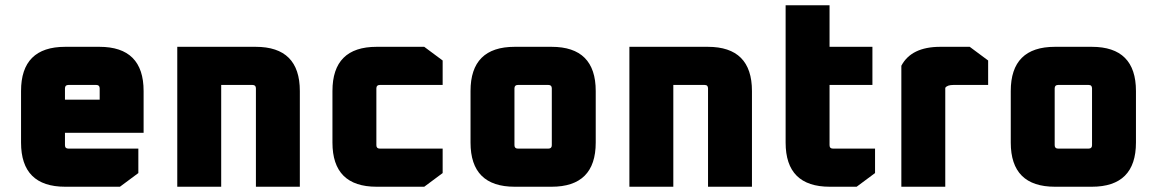

<svg xmlns="http://www.w3.org/2000/svg" viewBox="-20 -710 4399 730"><path d="M60 -168V-364Q60 -532 228 -532H358Q526 -532 526 -364V-205H227V-158Q227 -145 240 -145H506V-52L436 0H228Q60 0 60 -168ZM227 -331H359V-374Q359 -387 346 -387H240Q227 -387 227 -374Z M654 0V-532H952Q1120 -532 1120 -364V0H953V-374Q953 -387 940 -387H821V0Z M1244 -168V-364Q1244 -532 1412 -532H1593L1663 -480V-387H1424Q1411 -387 1411 -374V-158Q1411 -145 1424 -145H1663V-52L1593 0H1412Q1244 0 1244 -168Z M1769 -168V-364Q1769 -532 1937 -532H2077Q2245 -532 2245 -364V-168Q2245 0 2077 0H1937Q1769 0 1769 -168ZM1936 -158Q1936 -145 1949 -145H2065Q2078 -145 2078 -158V-374Q2078 -387 2065 -387H1949Q1936 -387 1936 -374Z M2373 0V-532H2671Q2839 -532 2839 -364V0H2672V-374Q2672 -387 2659 -387H2540V0Z M2967 -168V-690H3134V-532H3297V-387H3134V-158Q3134 -145 3147 -145H3307V-52L3237 0H3135Q2967 0 2967 -168Z M3407 0V-460Q3445 -532 3555 -532H3667L3737 -480V-387H3605Q3581 -387 3574 -376V0Z M3823 -168V-364Q3823 -532 3991 -532H4131Q4299 -532 4299 -364V-168Q4299 0 4131 0H3991Q3823 0 3823 -168ZM3990 -158Q3990 -145 4003 -145H4119Q4132 -145 4132 -158V-374Q4132 -387 4119 -387H4003Q3990 -387 3990 -374Z"/></svg>

Font: Oxanium ExtraLight ExtraBold
Style: Regular
Weight: 800
Version: Version 2.000